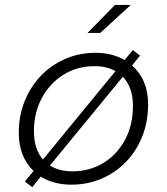

<svg xmlns="http://www.w3.org/2000/svg" viewBox="-20 -758 694 798"><path d="M277 9.5Q203 9.5 149.5 -24L114 20L83.5 -3.5L119.5 -47.5Q58 -106.5 58 -206.5Q58 -276.5 82.2 -337Q106.5 -397.5 149.8 -442.8Q193 -488 251.2 -513.2Q309.5 -538.5 377.5 -538.5Q446.5 -538.5 498 -508.5L532 -550L562 -527L529 -486Q595.5 -427 595.5 -325Q595.5 -251 570.8 -189.8Q546 -128.5 502.5 -84Q459 -39.5 401.2 -15Q343.5 9.5 277 9.5ZM121 -212.5Q121 -138.5 158.5 -95L460 -462.5Q423.5 -483 373.5 -483Q300 -483 243 -447Q186 -411 153.5 -349.8Q121 -288.5 121 -212.5ZM281.5 -46Q352 -46 408.8 -80.2Q465.5 -114.5 499 -175.8Q532.5 -237 532.5 -318.5Q532.5 -395.5 490.5 -439L187.5 -70Q226 -46 281.5 -46ZM343.5 -621 458 -737.5H523.5L396.5 -621Z"/></svg>

Font: Epilogue Light
Style: Italic
Weight: 300
Italic angle: -12°
Designer: Tyler Finck
Foundry: Etcetera Type Co
Version: Version 2.111; ttfautohint (v1.8.3)